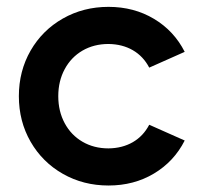

<svg xmlns="http://www.w3.org/2000/svg" viewBox="-20 -538 605 571"><path d="M36.1 -252Q36.1 -326.7 71 -387.5Q106 -448.2 167 -482.9Q228 -517.6 302.7 -517.6Q378.4 -517.6 438 -481.9Q497.6 -446.3 529.3 -383.8L423.8 -336.9Q406.2 -370.6 375 -388.7Q343.8 -406.7 302.7 -407.2Q259.3 -407.2 225.3 -387.5Q191.4 -367.7 172.4 -332.3Q153.3 -296.9 153.3 -252Q153.3 -207 172.4 -171.6Q191.4 -136.2 225.3 -116.5Q259.3 -96.7 302.7 -96.7Q343.8 -97.2 375 -115.2Q406.2 -133.3 423.8 -167L529.3 -120.1Q497.6 -57.6 438 -22Q378.4 13.7 302.7 13.7Q228 13.7 167 -21Q106 -55.7 71 -116.5Q36.1 -177.2 36.1 -252Z"/></svg>

Font: Wanted Sans SemiBold
Style: Regular
Weight: 600
Designer: Original Design by Kil Hyung-jin and Kang Hanbin, Wanted Lab, Inc; Hangeul from Source Han Sans by Jang Soo-young and Ka
Foundry: Wanted Lab, Inc.
Version: Version 1.003